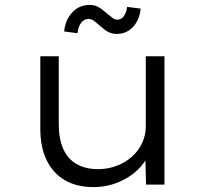

<svg xmlns="http://www.w3.org/2000/svg" viewBox="-20 -751 831 781"><path d="M360 10Q291 10 243 -18.5Q195 -47 169.5 -100Q144 -153 144 -227V-522H219V-246Q219 -187 237 -146Q255 -105 291 -84Q327 -63 379 -63Q419 -63 454.5 -76.5Q490 -90 516.5 -113.5Q543 -137 558 -169Q573 -201 573 -237V-522H649V0H574L571 -118L584 -124Q572 -91 540 -60Q508 -29 461 -9.5Q414 10 360 10ZM455 -613Q434 -613 418.5 -622Q403 -631 383 -649Q369 -662 359.5 -668Q350 -674 340 -674Q323 -674 311 -659.5Q299 -645 295 -616L241 -623Q245 -668 273 -699.5Q301 -731 345 -731Q364 -731 379 -723Q394 -715 414 -697Q429 -685 438 -678Q447 -671 458 -671Q473 -671 483.5 -685Q494 -699 497 -723L552 -716Q550 -688 537.5 -664.5Q525 -641 504 -627Q483 -613 455 -613Z"/></svg>

Font: Lexend Giga Light
Style: Regular
Weight: 300
Version: Version 1.007